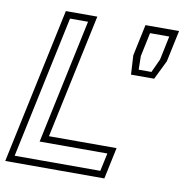

<svg xmlns="http://www.w3.org/2000/svg" viewBox="-91 -775 816 850"><g transform="rotate(10 317.0 -350.0)"><path d="M-12 0 137 -700H278.5L159.5 -141.5H463.5L433.5 0ZM25 -30H410L427.5 -111H123L242 -670.5H161ZM470 -473 465 -559 495 -700H646L616 -559L574 -473ZM499.5 -500.5H557L585 -561.5L607.5 -668.5H521L498.5 -561.5Z"/></g></svg>

Font: Tourney Light
Style: Italic
Weight: 300
Italic angle: -12°
Version: Version 1.015